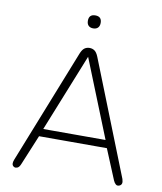

<svg xmlns="http://www.w3.org/2000/svg" viewBox="-93 -923 848 1005"><g transform="rotate(10 331.5 -420.5)"><path d="M44 -30 285 -638Q294 -660 305.5 -668Q317 -676 332 -676Q347 -676 358.5 -668Q370 -660 379 -638L620 -30Q622 -23 623 -16Q624 -9 621 -3Q618 3 611 6Q599 11 591 4Q583 -3 578 -15L508 -184L536 -175H126L155 -184L85 -15Q78 2 68.5 6Q59 10 52 7Q47 5 43.5 0.5Q40 -4 40 -11.5Q40 -19 44 -30ZM164 -210 141 -216H521L500 -210L332 -629ZM298 -815Q298 -832 306.5 -840.5Q315 -849 332 -849Q349 -849 357.5 -840.5Q366 -832 366 -815Q366 -798 357 -789Q348 -780 332 -780Q316 -780 307 -789Q298 -798 298 -815Z"/></g></svg>

Font: SN Pro Thin
Style: Regular
Weight: 200
Designer: Tobias Whetton
Foundry: Supernotes
Version: Version 1.003;Glyphs 3.3 (3324)